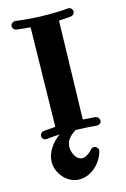

<svg xmlns="http://www.w3.org/2000/svg" viewBox="-147 -783 746 1137"><g transform="rotate(-15 226.0 -214.5)"><path d="M349.1 157.2Q341.3 185.5 325.7 209.5Q310.1 233.4 289.3 251Q268.6 268.6 243.9 278.3Q219.2 288.1 192.9 288.1Q165 288.1 140.9 275.9Q116.7 263.7 98.9 243.9Q81.1 224.1 70.6 199.2Q60.1 174.3 60.1 148.9Q60.1 126 66.9 105Q73.7 84 85.4 65.4Q97.2 46.9 113 30.5Q128.9 14.2 147 0Q126.5 1.5 106.4 2.9Q86.4 4.4 66.9 6.8H64.9Q53.7 6.8 46.4 -0.7Q39.1 -8.3 39.1 -18.1Q39.1 -27.8 45.7 -35.2Q52.2 -42.5 62 -43.9L134.8 -49.8L146 -657.2Q104 -660.2 61 -666Q51.3 -667.5 45.2 -674.8Q39.1 -682.1 39.1 -690.9Q39.1 -703.6 47.9 -710.2Q56.6 -716.8 64.9 -716.8H67.9Q119.6 -709.5 169.9 -706.3Q220.2 -703.1 270 -703.1Q300.3 -703.1 329.6 -704.1Q358.9 -705.1 388.2 -708H390.1Q401.4 -708 408.7 -700.2Q416 -692.4 416 -682.1Q416 -672.4 409.2 -665.3Q402.3 -658.2 392.1 -657.2Q374 -655.3 356 -654.1Q337.9 -652.8 318.8 -651.9L303.2 -49.8L379.9 -43.9Q391.1 -41.5 397 -33.9Q402.8 -26.4 402.8 -16.1Q401.9 -5.4 394.3 0.7Q386.7 6.8 377 6.8H375Q342.8 3.9 310.1 2Q277.3 0 245.1 -1L241.2 2.9Q213.9 20 199 40.8Q184.1 61.5 184.1 91.8Q184.1 104.5 188.5 118.4Q192.9 132.3 200.4 144Q208 155.8 219 163.3Q230 170.9 243.2 170.9Q252.9 170.9 262.5 166.5Q272 162.1 280.3 156.2Q288.6 150.4 294.9 144Q301.3 137.7 304.2 133.8Q311.5 125 324.2 125Q335.4 125 342.8 133.3Q350.1 141.6 350.1 149.9Q350.1 151.4 349.6 153.3Q349.1 155.3 349.1 157.2Z"/></g></svg>

Font: Ribeye
Style: Regular
Weight: 400
Designer: Astigmatic (AOETI)
Foundry: Astigmatic (AOETI)
Version: Version 1.000